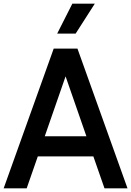

<svg xmlns="http://www.w3.org/2000/svg" viewBox="-33 -1021 718 1051"><path d="M261 -755H391L665 10H539L478 -165H174L113 10H-13ZM440 -275 326 -603 212 -275ZM363 -1001H486L381 -837H280Z"/></svg>

Font: BLUETTI 2.0 Medium
Style: Italic
Weight: 500
Designer: Stijn de Vries
Foundry: tokotype
Version: Version 2.005;October 31, 2023;FontCreator 14.0.0.2814 64-bi